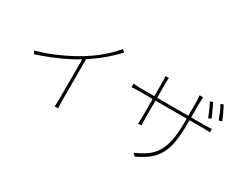

<svg xmlns="http://www.w3.org/2000/svg" viewBox="-100 -1249 2200 1770"><g transform="rotate(30 1000.0 -364.0)"><path d="M110 -334Q235 -369 349.5 -422Q464 -475 546 -527Q600 -561 646.5 -597Q693 -633 734.5 -672.5Q776 -712 812 -756L838 -733Q798 -690 754.5 -650Q711 -610 661 -572.5Q611 -535 553 -497Q500 -463 432 -428.5Q364 -394 286.5 -362.5Q209 -331 127 -304ZM535 -509 565 -527V-65Q565 -50 565.5 -33.5Q566 -17 567 -3.5Q568 10 569 17H531Q532 10 533 -3.5Q534 -17 534.5 -33.5Q535 -50 535 -65Z M1776 -748Q1785 -732 1797 -706.5Q1809 -681 1821 -654.5Q1833 -628 1841 -607L1811 -596Q1804 -617 1792.5 -643.5Q1781 -670 1769.5 -696Q1758 -722 1748 -739ZM1872 -777Q1882 -760 1894 -735.5Q1906 -711 1918 -685Q1930 -659 1938 -637L1907 -626Q1894 -660 1876.5 -701Q1859 -742 1843 -768ZM1672 -457Q1672 -350 1660 -271Q1648 -192 1618 -134Q1588 -76 1535.5 -32Q1483 12 1402 49L1375 23Q1439 -4 1488.5 -37.5Q1538 -71 1572.5 -122Q1607 -173 1624.5 -252Q1642 -331 1642 -449V-669Q1642 -698 1640 -719Q1638 -740 1638 -740H1676Q1676 -740 1674 -719Q1672 -698 1672 -669ZM1313 -736Q1313 -736 1311.5 -720Q1310 -704 1310 -682V-306Q1310 -292 1311 -274Q1312 -256 1312.5 -243Q1313 -230 1313 -230H1276Q1276 -230 1277 -242.5Q1278 -255 1279 -273Q1280 -291 1280 -306V-681Q1280 -692 1279.5 -708.5Q1279 -725 1277 -736ZM1057 -528Q1057 -528 1072.5 -527Q1088 -526 1110 -525Q1132 -524 1149 -524H1818Q1845 -524 1868 -526Q1891 -528 1891 -528V-491Q1891 -491 1868 -492.5Q1845 -494 1818 -494H1149Q1131 -494 1109.5 -493.5Q1088 -493 1072.5 -492Q1057 -491 1057 -491Z"/></g></svg>

Font: Shanggu Sans SC VF
Style: Regular
Weight: 250
Designer: GuiWonder
Version: Version 1.021